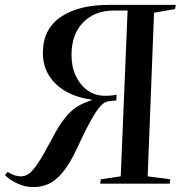

<svg xmlns="http://www.w3.org/2000/svg" viewBox="-22 -750 756 784"><path d="M499 -707H443Q365 -707 317.5 -658.5Q270 -610 270 -525Q270 -477 287.5 -440Q305 -403 335.5 -381Q366 -359 405 -359Q424 -359 434 -360Q444 -361 454 -364L453 -340L419 -336Q394 -333 362.5 -281Q331 -229 294 -147Q264 -83 235.5 -48Q207 -13 177.5 0.5Q148 14 114 14Q82 14 50.5 0Q19 -14 -2 -35L9 -48Q26 -38 38 -34Q50 -30 64 -30Q81 -30 96 -40.5Q111 -51 132.5 -83Q154 -115 189 -181Q218 -237 243 -268Q268 -299 294 -315Q320 -331 353 -341V-343Q259 -356 206 -407Q153 -458 153 -534Q153 -630 225 -680Q297 -730 422 -730H696L693 -713L607 -698L581 -30L673 -18L671 0H387L390 -18L471 -30Z"/></svg>

Font: Literata 72pt Medium
Style: Italic
Weight: 500
Italic angle: -2°
Designer: Latin by Veronika Burian and Jose Scaglione. Greek by Irene Vlachou. Cyrillic by Vera Evstafieva
Foundry: TypeTogether
Version: Version 3.002